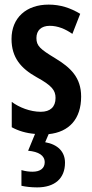

<svg xmlns="http://www.w3.org/2000/svg" viewBox="-20 -573 401 833"><path d="M262 133C262 86 232 54 176 44L191 9C280 0 332 -57 332 -154C332 -237 286 -280 220 -320C154 -360 138 -374 138 -408C138 -441 159 -461 196 -461C231 -461 264 -447 294 -426L328 -513C285 -539 241 -553 191 -553C93 -553 30 -495 30 -404C30 -323 71 -276 139 -238C205 -202 221 -181 221 -148C221 -109 198 -88 157 -88C111 -88 63 -107 31 -131V-21C60 -5 94 5 132 8L102 81C147 85 174 101 174 131C174 156 156 172 121 172C106 172 90 170 73 165V233C91 237 114 240 141 240C218 240 262 201 262 133Z"/></svg>

Font: Noto Sans Armenian ExtraCondensed SemiBold
Style: Regular
Weight: 600
Width: 2
Designer: Monotype Design Team
Foundry: Monotype Imaging Inc.
Version: Version 2.008